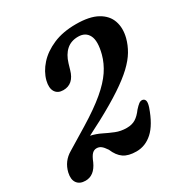

<svg xmlns="http://www.w3.org/2000/svg" viewBox="-181 -841 942 982"><g transform="rotate(-30 289.5 -350.5)"><path d="M-11.5 -71.5Q2.5 -131 55.5 -161.5L178 -236Q264.5 -289 317.5 -333.8Q370.5 -378.5 398.8 -420.8Q427 -463 439 -508.5Q457.5 -579.5 440 -614Q422.5 -648.5 379 -648.5Q337 -648.5 309.8 -624.2Q282.5 -600 269 -555L259 -521Q239 -449 178 -449Q145.5 -449 131.2 -472Q117 -495 127 -535.5Q139 -581.5 174.5 -621Q210 -660.5 267 -685Q324 -709.5 401 -709.5Q481 -709.5 526.8 -684Q572.5 -658.5 587.2 -615.5Q602 -572.5 588.5 -519.5Q579 -483 559 -449.2Q539 -415.5 502.5 -381Q466 -346.5 407.2 -307.5Q348.5 -268.5 261 -221.5L179 -179Q211 -172 239.5 -157.8Q268 -143.5 297.8 -131.5Q327.5 -119.5 362 -119.5Q393.5 -119.5 414.8 -132.8Q436 -146 456 -173.5Q471.5 -190.5 481 -197.5Q490.5 -204.5 500.5 -204Q512.5 -203 517.2 -191.8Q522 -180.5 513 -153Q483 -67 440.8 -28.8Q398.5 9.5 345.5 9.5Q298 9.5 270.8 -9.2Q243.5 -28 226.5 -69Q212.5 -90 201.2 -98.5Q190 -107 175 -107Q160 -107 148.5 -95.2Q137 -83.5 125 -53Q97 9 45 9Q11 9 -4.5 -12.5Q-20 -34 -11.5 -71.5Z"/></g></svg>

Font: Fraunces 144pt S100 SemiBold
Style: Italic
Weight: 600
Italic angle: -16°
Version: Version 1.000; ttfautohint (v1.8.3)